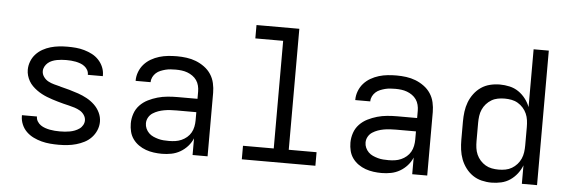

<svg xmlns="http://www.w3.org/2000/svg" viewBox="-48 -886 3097 1045"><g transform="rotate(5 1500.0 -363.5)"><path d="M299 8Q275 8 251.5 6Q228 4 205 -2Q182 -8 160.5 -18.5Q139 -29 122 -45.5Q105 -62 95.5 -84.5Q86 -107 86 -130V-135H168V-134Q168 -120 175.5 -108Q183 -96 194 -88.5Q205 -81 218 -76.5Q231 -72 244.5 -69.5Q258 -67 271.5 -66Q285 -65 299 -65Q313 -65 326.5 -66Q340 -67 353.5 -69.5Q367 -72 380 -77Q393 -82 404.5 -90Q416 -98 423 -110.5Q430 -123 430 -136Q430 -152 420.5 -166Q411 -180 397 -188Q383 -196 367.5 -201Q352 -206 336.5 -209.5Q321 -213 305.5 -217Q290 -221 274.5 -225.5Q259 -230 243.5 -235Q228 -240 213 -246Q198 -252 184 -259.5Q170 -267 157 -276.5Q144 -286 132.5 -297.5Q121 -309 113 -323Q105 -337 100.5 -352.5Q96 -368 96 -384Q96 -407 104.5 -429.5Q113 -452 129 -469.5Q145 -487 165.5 -498.5Q186 -510 208.5 -516.5Q231 -523 254.5 -525.5Q278 -528 301 -528Q324 -528 347 -526Q370 -524 392.5 -517.5Q415 -511 435.5 -500.5Q456 -490 472 -473Q488 -456 497 -434.5Q506 -413 506 -390V-385H424V-387Q424 -400 417.5 -411.5Q411 -423 400.5 -431Q390 -439 377.5 -443.5Q365 -448 352.5 -450.5Q340 -453 327 -454Q314 -455 301 -455Q288 -455 275 -454Q262 -453 249 -450.5Q236 -448 223.5 -443Q211 -438 201 -429.5Q191 -421 184.5 -409Q178 -397 178 -384Q178 -367 188.5 -352.5Q199 -338 214 -330Q229 -322 246 -317.5Q263 -313 279 -309L281 -308Q306 -302 331 -295Q356 -288 380.5 -279.5Q405 -271 428 -258.5Q451 -246 470 -228Q489 -210 500.5 -186Q512 -162 512 -136Q512 -112 502.5 -89.5Q493 -67 476.5 -49.5Q460 -32 438.5 -21Q417 -10 394 -3.5Q371 3 347 5.5Q323 8 299 8Z M863 8Q841 8 818.5 5Q796 2 775 -5.5Q754 -13 735.5 -26Q717 -39 704 -57Q691 -75 685.5 -97Q680 -119 680 -142Q680 -169 689 -195.5Q698 -222 717 -242Q736 -262 761 -274.5Q786 -287 812.5 -294.5Q839 -302 866.5 -304.5Q894 -307 921 -307H1030V-347Q1030 -363 1026 -379Q1022 -395 1013 -408Q1004 -421 990.5 -430.5Q977 -440 962 -445.5Q947 -451 931 -453Q915 -455 899 -455Q885 -455 870.5 -454Q856 -453 842.5 -449.5Q829 -446 815.5 -440.5Q802 -435 791.5 -425.5Q781 -416 774.5 -403Q768 -390 768 -376V-375H686V-377Q686 -401 695 -424.5Q704 -448 720 -466Q736 -484 757.5 -496.5Q779 -509 802.5 -516Q826 -523 850 -525.5Q874 -528 899 -528Q925 -528 951.5 -524.5Q978 -521 1002.5 -511.5Q1027 -502 1049 -486Q1071 -470 1085.5 -448Q1100 -426 1106 -399.5Q1112 -373 1112 -347V0H1030V-91Q1020 -67 1002.5 -47.5Q985 -28 962.5 -15Q940 -2 914.5 3Q889 8 863 8ZM895 -65Q913 -65 930 -67.5Q947 -70 963 -77Q979 -84 992.5 -95.5Q1006 -107 1014.5 -122Q1023 -137 1026.5 -154.5Q1030 -172 1030 -189V-234H921Q905 -234 888 -233Q871 -232 854.5 -229Q838 -226 822.5 -220.5Q807 -215 793 -206Q779 -197 770.5 -182Q762 -167 762 -150Q762 -135 768 -121.5Q774 -108 784.5 -97.5Q795 -87 808.5 -81Q822 -75 836.5 -71Q851 -67 865.5 -66Q880 -65 895 -65Z M1299 0V-74H1467V-662H1315V-735H1549V-74H1701V0Z M2063 8Q2041 8 2018.5 5Q1996 2 1975 -5.5Q1954 -13 1935.5 -26Q1917 -39 1904 -57Q1891 -75 1885.5 -97Q1880 -119 1880 -142Q1880 -169 1889 -195.5Q1898 -222 1917 -242Q1936 -262 1961 -274.5Q1986 -287 2012.5 -294.5Q2039 -302 2066.5 -304.5Q2094 -307 2121 -307H2230V-347Q2230 -363 2226 -379Q2222 -395 2213 -408Q2204 -421 2190.5 -430.5Q2177 -440 2162 -445.5Q2147 -451 2131 -453Q2115 -455 2099 -455Q2085 -455 2070.5 -454Q2056 -453 2042.5 -449.5Q2029 -446 2015.5 -440.5Q2002 -435 1991.5 -425.5Q1981 -416 1974.5 -403Q1968 -390 1968 -376V-375H1886V-377Q1886 -401 1895 -424.5Q1904 -448 1920 -466Q1936 -484 1957.5 -496.5Q1979 -509 2002.5 -516Q2026 -523 2050 -525.5Q2074 -528 2099 -528Q2125 -528 2151.5 -524.5Q2178 -521 2202.5 -511.5Q2227 -502 2249 -486Q2271 -470 2285.5 -448Q2300 -426 2306 -399.5Q2312 -373 2312 -347V0H2230V-91Q2220 -67 2202.5 -47.5Q2185 -28 2162.5 -15Q2140 -2 2114.5 3Q2089 8 2063 8ZM2095 -65Q2113 -65 2130 -67.5Q2147 -70 2163 -77Q2179 -84 2192.5 -95.5Q2206 -107 2214.5 -122Q2223 -137 2226.5 -154.5Q2230 -172 2230 -189V-234H2121Q2105 -234 2088 -233Q2071 -232 2054.5 -229Q2038 -226 2022.5 -220.5Q2007 -215 1993 -206Q1979 -197 1970.5 -182Q1962 -167 1962 -150Q1962 -135 1968 -121.5Q1974 -108 1984.5 -97.5Q1995 -87 2008.5 -81Q2022 -75 2036.5 -71Q2051 -67 2065.5 -66Q2080 -65 2095 -65Z M2663 8Q2636 8 2609.5 1.5Q2583 -5 2561 -20Q2539 -35 2522.5 -57Q2506 -79 2496.5 -104Q2487 -129 2483.5 -156Q2480 -183 2480 -210V-310Q2480 -337 2483.5 -364Q2487 -391 2496.5 -416Q2506 -441 2522.5 -463Q2539 -485 2561 -500Q2583 -515 2609.5 -521.5Q2636 -528 2663 -528Q2690 -528 2716.5 -522Q2743 -516 2765 -501Q2787 -486 2803.5 -464.5Q2820 -443 2829 -419V-735H2912V0H2829V-101Q2820 -77 2803.5 -55.5Q2787 -34 2765 -19Q2743 -4 2716.5 2Q2690 8 2663 8ZM2696 -66Q2715 -66 2733.5 -69.5Q2752 -73 2768 -82.5Q2784 -92 2796.5 -106Q2809 -120 2816.5 -137Q2824 -154 2826.5 -172.5Q2829 -191 2829 -210V-310Q2829 -329 2826.5 -347.5Q2824 -366 2816.5 -383Q2809 -400 2796.5 -414Q2784 -428 2768 -437.5Q2752 -447 2733.5 -450.5Q2715 -454 2696 -454Q2677 -454 2658.5 -450.5Q2640 -447 2624 -437.5Q2608 -428 2595.5 -414Q2583 -400 2575.5 -383Q2568 -366 2565.5 -347.5Q2563 -329 2563 -310V-210Q2563 -191 2565.5 -172.5Q2568 -154 2575.5 -137Q2583 -120 2595.5 -106Q2608 -92 2624 -82.5Q2640 -73 2658.5 -69.5Q2677 -66 2696 -66Z"/></g></svg>

Font: Iosevka Extended
Style: Regular
Weight: 400
Width: 7
Monospace: yes
Designer: Belleve Invis
Foundry: Belleve Invis
Version: Version 32.5.0; ttfautohint (v1.8.4)